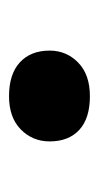

<svg xmlns="http://www.w3.org/2000/svg" viewBox="83 -291 219 425"><g transform="rotate(-90 192.5 -78.5)"><path d="M192 11Q143 11 117.5 -12.5Q92 -36 92 -78Q92 -116 118.5 -142Q145 -168 192 -168Q241 -168 267 -144Q293 -120 293 -78Q293 -41 266.5 -15Q240 11 192 11Z"/></g></svg>

Font: Lexend Exa
Style: Bold
Weight: 700
Designer: Bonnie Shaver-Troup, Thomas Jockin
Foundry: Lexend
Version: Version 1.007